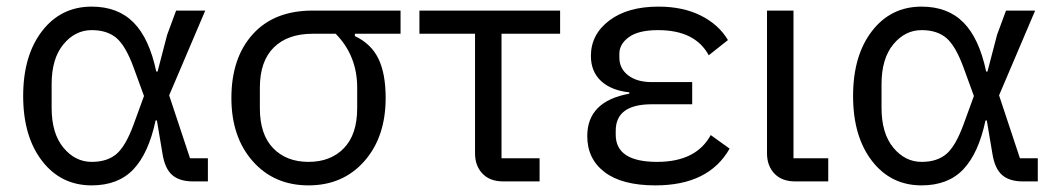

<svg xmlns="http://www.w3.org/2000/svg" viewBox="-20 -548 3191 580"><path d="M608 -70V0H563Q522 0 500 -19.5Q478 -39 471 -83L454 -184H450Q429 -85 383 -36.5Q337 12 257 12Q164 12 107 -62Q50 -136 50 -258Q50 -380 107 -454Q164 -528 257 -528Q336 -528 383.5 -480Q431 -432 452 -332H456L485 -443L512 -516H600L491 -260L554 -70ZM257 -59Q304 -59 332 -83Q360 -107 384 -173L415 -258L384 -343Q360 -409 332 -433Q304 -457 257 -457Q207 -457 171.5 -414Q136 -371 136 -294V-222Q136 -145 171.5 -102Q207 -59 257 -59Z M1190 -446H1052V-439Q1101 -416 1123 -371Q1145 -326 1145 -252Q1145 -134 1080.5 -61Q1016 12 912 12Q808 12 743.5 -61Q679 -134 679 -252Q679 -373 743.5 -444.5Q808 -516 924 -516H1190ZM994 -446H924Q849 -446 807 -404.5Q765 -363 765 -283V-221Q765 -142 805 -100.5Q845 -59 912 -59Q979 -59 1019 -100.5Q1059 -142 1059 -221V-283Q1059 -380 994 -446Z M1610 0H1500Q1460 0 1437.5 -23.5Q1415 -47 1415 -85V-446H1247V-516H1672V-446H1495V-70H1610Z M2127 -140 2184 -99Q2121 12 1960 12Q1859 12 1806.5 -28Q1754 -68 1754 -137Q1754 -242 1881 -265V-269Q1826 -275 1795.5 -303.5Q1765 -332 1765 -379Q1765 -444 1820.5 -486Q1876 -528 1969 -528Q2043 -528 2097 -501Q2151 -474 2179 -427L2121 -381Q2080 -457 1968 -457Q1909 -457 1880 -436Q1851 -415 1851 -386V-374Q1851 -341 1877.5 -320.5Q1904 -300 1949 -300H2071V-233H1949Q1840 -233 1840 -153V-141Q1840 -59 1965 -59Q2083 -59 2127 -140Z M2482 -70V0H2382Q2342 0 2319.5 -23.5Q2297 -47 2297 -85V-516H2377V-70Z M3115 -70V0H3070Q3029 0 3007 -19.5Q2985 -39 2978 -83L2961 -184H2957Q2936 -85 2890 -36.5Q2844 12 2764 12Q2671 12 2614 -62Q2557 -136 2557 -258Q2557 -380 2614 -454Q2671 -528 2764 -528Q2843 -528 2890.5 -480Q2938 -432 2959 -332H2963L2992 -443L3019 -516H3107L2998 -260L3061 -70ZM2764 -59Q2811 -59 2839 -83Q2867 -107 2891 -173L2922 -258L2891 -343Q2867 -409 2839 -433Q2811 -457 2764 -457Q2714 -457 2678.5 -414Q2643 -371 2643 -294V-222Q2643 -145 2678.5 -102Q2714 -59 2764 -59Z"/></svg>

Font: Aneliza
Style: Regular
Weight: 400
Designer: Mike Abbink, Paul van der Laan, Pieter van Rosmalen
Foundry: Bold Monday
Version: Version 3.0